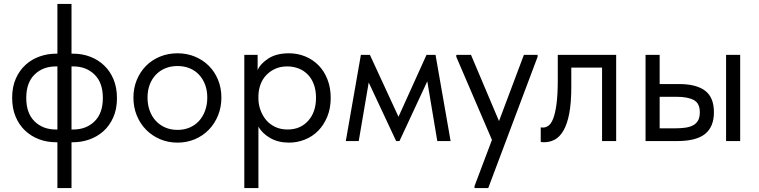

<svg xmlns="http://www.w3.org/2000/svg" viewBox="-20 -720 3873 980"><path d="M265 6Q219 6 178.5 -9.5Q138 -25 107.5 -54Q77 -83 59.5 -125Q42 -167 42 -221Q42 -277 61 -319.5Q80 -362 111.5 -390Q143 -418 183 -432Q223 -446 265 -446H273V-700H345V-446H354Q400 -446 440.5 -430.5Q481 -415 511.5 -386Q542 -357 559.5 -315Q577 -273 577 -219Q577 -163 558 -120.5Q539 -78 507.5 -50Q476 -22 436 -8Q396 6 354 6H345V240H273V6ZM345 -381V-59H354Q420 -59 462.5 -100.5Q505 -142 505 -220Q505 -298 462.5 -339.5Q420 -381 354 -381ZM114 -220Q114 -142 156.5 -100.5Q199 -59 265 -59H273V-381H265Q199 -381 156.5 -339.5Q114 -298 114 -220Z M886 8Q838 8 797 -9.5Q756 -27 725.5 -58Q695 -89 678 -131Q661 -173 661 -222Q661 -270 678 -311.5Q695 -353 725 -383.5Q755 -414 796.5 -431Q838 -448 886 -448Q934 -448 975 -431Q1016 -414 1046 -384Q1076 -354 1093 -312.5Q1110 -271 1110 -222Q1110 -173 1093 -131Q1076 -89 1046 -58Q1016 -27 975 -9.5Q934 8 886 8ZM886 -57Q920 -57 948 -69Q976 -81 996 -103Q1016 -125 1027 -155.5Q1038 -186 1038 -222Q1038 -258 1027 -287.5Q1016 -317 996 -338.5Q976 -360 948 -371.5Q920 -383 886 -383Q852 -383 824 -371.5Q796 -360 775.5 -338.5Q755 -317 744 -287.5Q733 -258 733 -222Q733 -186 744 -155.5Q755 -125 775.5 -103Q796 -81 824 -69Q852 -57 886 -57Z M1227 240V-440H1295V-362Q1309 -395 1350 -421.5Q1391 -448 1455 -448Q1499 -448 1538 -432Q1577 -416 1606 -386.5Q1635 -357 1651.5 -314.5Q1668 -272 1668 -220Q1668 -167 1650.5 -124.5Q1633 -82 1604 -52.5Q1575 -23 1536 -7.5Q1497 8 1455 8Q1401 8 1360 -15Q1319 -38 1299 -74V240ZM1446 -381Q1411 -381 1384 -368.5Q1357 -356 1338 -335.5Q1319 -315 1309.5 -288.5Q1300 -262 1299 -233V-217Q1299 -188 1309 -159.5Q1319 -131 1337.5 -108.5Q1356 -86 1384 -72.5Q1412 -59 1448 -59Q1513 -59 1553 -103.5Q1593 -148 1593 -221Q1593 -259 1582 -289Q1571 -319 1551 -339.5Q1531 -360 1504 -370.5Q1477 -381 1446 -381Z M1822 -440H1868L2014 -124L2157 -440H2203L2280 0H2212L2161 -305L2019 0H2002L1862 -299L1811 0H1745Z M2402 230 2491 -6 2309 -430V-440H2384L2527 -102L2654 -440H2724V-430L2472 240H2402Z M2757 6Q2749 6 2745.5 5.5Q2742 5 2740 4V-70Q2744 -69 2747 -69Q2750 -69 2752 -69Q2766 -69 2779.5 -78.5Q2793 -88 2803.5 -114.5Q2814 -141 2820.5 -189Q2827 -237 2827 -314V-440H3125V0H3053V-375H2896V-278Q2896 -195 2885.5 -140.5Q2875 -86 2856 -53.5Q2837 -21 2812 -7.5Q2787 6 2757 6Z M3446 -291Q3534 -291 3579 -257Q3624 -223 3624 -147Q3624 -73 3579 -36.5Q3534 0 3436 0H3275V-440H3347V-291ZM3686 -440H3758V0H3686ZM3425 -65Q3452 -65 3475.5 -68Q3499 -71 3516 -79.5Q3533 -88 3542.5 -104Q3552 -120 3552 -147Q3552 -193 3521 -209.5Q3490 -226 3433 -226H3347V-65Z"/></svg>

Font: Tilda Sans
Style: Regular
Weight: 400
Designer: ParaType Ltd
Foundry: ParaType Ltd
Version: Version 1.009